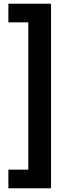

<svg xmlns="http://www.w3.org/2000/svg" viewBox="-20 -762 367 1031"><path d="M25 249V149H132V-642H25V-742H254V249Z"/></svg>

Font: HK Grotesk Black
Style: Regular
Weight: 900
Designer: Alfredo Marco Pradil
Foundry: Hanken Design Co.
Version: Version 3.001